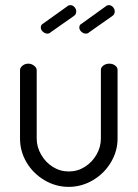

<svg xmlns="http://www.w3.org/2000/svg" viewBox="-20 -721 536 748"><path d="M58 -181V-448Q58 -457 67.5 -465Q77 -473 90.5 -473Q102.7 -473 112.9 -465Q123 -457 123 -448V-181Q123 -149 140 -119Q157 -89 185.5 -71Q214 -53 248 -53Q282 -53 310.5 -71Q339 -89 356 -118.6Q373 -148.1 373 -181V-449Q373 -458.6 382.9 -465.8Q392.7 -473 405.9 -473Q419 -473 428.5 -465.8Q438 -458.6 438 -449V-181Q438 -131.9 412 -88.5Q386 -45 342 -19Q298 7 247.5 7Q197 7 152.9 -19.2Q108.8 -45.4 83.4 -88.5Q58 -131.7 58 -181ZM164.7 -590Q155.3 -590 147.2 -597.3Q139 -604.6 139 -613.7Q139 -624 146.8 -628.3L243 -697Q247 -701 254 -701Q263 -701 270 -693.5Q277 -685.9 277 -676.6Q277 -665 268 -659L177 -595Q174 -592 171.1 -591Q168.2 -590 164.7 -590ZM315 -590Q305 -590 297 -597.4Q289 -604.7 289 -613.8Q289 -624 297 -628L393 -697Q397.1 -701 404 -701Q413 -701 420 -693.5Q427 -686 427 -676.5Q427 -665 418 -659L327 -595Q324 -592 321 -591Q318 -590 315 -590Z"/></svg>

Font: Dosis
Style: Regular
Weight: 400
Designer: Edgar Tolentino, Pablo Impallari, Igino Marini
Foundry: Edgar Tolentino, Pablo Impallari, Igino Marini
Version: Version 1.007;Glyphs 3.1.1 (3134)